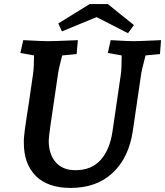

<svg xmlns="http://www.w3.org/2000/svg" viewBox="-20 -907 810 942"><path d="M97 -206Q96 -227 102 -272Q108 -317 122 -405L142 -543Q147 -577 147 -635L80 -647L94 -710Q192 -705 212 -705Q247 -705 339 -709L362 -710L356 -642L285 -635Q267 -566 264 -540L255 -479Q236 -352 228 -295Q220 -238 219 -218Q219 -151 253 -111.5Q287 -72 350 -72Q429 -72 474 -122.5Q519 -173 532 -263L573 -543Q577 -570 577 -635L509 -647L523 -710Q613 -705 632 -705Q664 -705 746 -709L770 -710L765 -642L694 -635Q674 -559 672 -540L632 -267Q613 -135 534 -60Q455 15 327 15Q214 15 155.5 -44Q97 -103 97 -206ZM454 -823 284 -753 266 -792 420 -887H509L637 -784L608 -744Z"/></svg>

Font: Andada Pro
Style: Bold Italic
Weight: 700
Italic angle: -7°
Designer: Carolina Giovagnoli
Foundry: Huerta Tipografica
Version: Version 3.005; ttfautohint (v1.8.4)